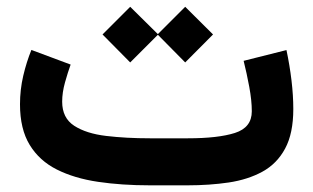

<svg xmlns="http://www.w3.org/2000/svg" viewBox="-20 -556 939 576"><path d="M542.5 0H429.7Q345.2 0 274.2 -10.5Q203.1 -21 150.6 -47.4Q98.1 -73.7 69.1 -121.3Q40 -168.9 40 -243.2Q40 -287.1 49.8 -328.9Q59.6 -370.6 74.2 -406.2L191.9 -362.3Q183.6 -339.4 175 -308.8Q166.5 -278.3 166.5 -251Q166.5 -202.1 202.6 -178.7Q238.8 -155.3 298.6 -148.2Q358.4 -141.1 429.7 -141.1H543.9Q634.3 -141.1 684.8 -157.2Q735.4 -173.3 735.4 -222.2Q735.4 -254.4 727.8 -295.4Q720.2 -336.4 710.9 -373.5L839.4 -405.8Q849.1 -359.9 854.5 -314.7Q859.9 -269.5 859.9 -229Q859.9 -155.8 835.4 -110.4Q811 -64.9 767.3 -41Q723.6 -17.1 666 -8.5Q608.4 0 542.5 0ZM370.6 -535.6 453.6 -453.6 535.6 -535.6 619.1 -452.6 535.6 -368.7 453.6 -451.7 370.6 -368.7 287.6 -452.6Z"/></svg>

Font: Vazirmatn UI ExtraBold
Style: Regular
Weight: 800
Designer: Saber Rastikerdar
Foundry: Saber Rastikerdar
Version: Version 33.003